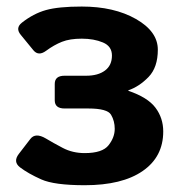

<svg xmlns="http://www.w3.org/2000/svg" viewBox="-20 -542 552 572"><path d="M39.6 -43.5Q18.1 -60.1 36.1 -83.5L70.3 -127.9Q85.4 -147.9 116.7 -129.4Q137.7 -116.7 167 -101.3Q196.3 -85.9 232.4 -85.9Q285.2 -85.9 303.5 -109.4Q321.8 -132.8 321.8 -158.2Q321.8 -181.6 310.8 -200.2Q299.8 -218.8 243.2 -218.8H172.4Q143.1 -218.8 143.1 -243.2V-292Q143.1 -316.4 172.4 -316.4H236.8Q272 -316.4 292.7 -331.8Q313.5 -347.2 313.5 -376.5Q313.5 -404.3 286.6 -415.5Q259.8 -426.8 223.6 -426.8Q188 -426.8 164.6 -417.5Q141.1 -408.2 117.2 -390.6Q94.7 -374 79.6 -392.1L42 -438Q24.9 -458.5 45.4 -474.6Q79.6 -501.5 116.9 -512Q154.3 -522.5 223.6 -522.5Q319.8 -522.5 385 -485.4Q450.2 -448.2 450.2 -394Q450.2 -341.3 422.6 -312.7Q395 -284.2 362.3 -272.9V-271.5Q419.9 -252 443.1 -221.2Q466.3 -190.4 466.3 -150.4Q466.3 -74.7 405 -32.5Q343.8 9.8 232.4 9.8Q141.6 9.8 102.8 -7.6Q64 -24.9 39.6 -43.5Z"/></svg>

Font: Istok
Style: Bold
Weight: 700
Designer: Andrey V. Panov
Foundry: Andrey V. Panov
Version: Version 1.0.1